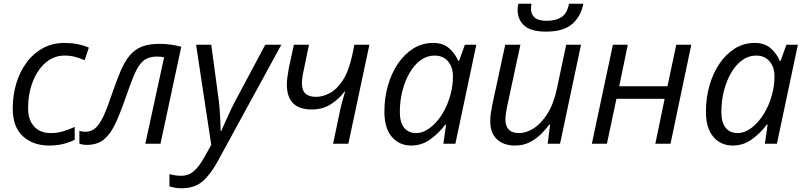

<svg xmlns="http://www.w3.org/2000/svg" viewBox="-20 -777 4353 1038"><path d="M247.1 9.8Q157.2 9.8 103 -41Q48.8 -91.8 48.8 -190.4Q48.8 -262.2 68.1 -326.2Q87.4 -390.1 124 -439.5Q160.6 -488.8 212.4 -516.8Q264.2 -544.9 329.1 -544.9Q401.9 -544.9 460.4 -519.5L437.5 -451.2Q417 -460.9 389.2 -468.8Q361.3 -476.6 329.6 -476.6Q270.5 -476.6 225.8 -437.5Q181.2 -398.4 156.5 -333.5Q131.8 -268.6 131.8 -191.4Q131.8 -129.4 164.3 -93.5Q196.8 -57.6 254.9 -57.6Q290.5 -57.6 322 -67.4Q353.5 -77.1 383.8 -90.8V-21.5Q356.9 -7.8 322.5 1Q288.1 9.8 247.1 9.8Z M448.7 6.3Q436.5 6.3 425.8 4.2Q415 2 409.2 0V-70.3Q422.4 -64.5 441.4 -64.5Q474.1 -64.5 497.3 -85.7Q520.5 -106.9 541.7 -154.1Q563 -201.2 588.9 -279.3Q611.8 -346.2 633.1 -395.5Q654.3 -444.8 680.9 -476.8Q707.5 -508.8 745.8 -524.4Q784.2 -540 841.3 -540Q874 -540 904.3 -535.6Q934.6 -531.2 960 -524.4L847.7 0H765.6L867.2 -467.3Q860.4 -468.8 850.3 -470Q840.3 -471.2 828.6 -471.2Q786.1 -471.2 759.5 -451.9Q732.9 -432.6 711.2 -385Q689.5 -337.4 660.2 -252Q630.9 -166.5 604 -109.1Q577.1 -51.8 541.5 -22.7Q505.9 6.3 448.7 6.3Z M963.9 240.7Q939.9 240.7 925 237.8Q910.2 234.9 896 230.5V164.6Q909.2 168 925.3 170.7Q941.4 173.3 959.5 173.3Q999.5 173.3 1028.3 147.9Q1057.1 122.6 1084.5 73.2L1122.1 6.3L1040 -535.2H1122.1L1159.2 -260.3Q1164.1 -228 1167 -191.2Q1169.9 -154.3 1171.4 -121.3Q1172.9 -88.4 1172.9 -67.9H1175.8Q1182.6 -84 1196.3 -114.5Q1210 -145 1225.6 -178.2Q1241.2 -211.4 1253.4 -233.9L1414.1 -535.2H1501L1158.2 92.8Q1118.7 166 1075.2 203.4Q1031.7 240.7 963.9 240.7Z M1780.8 0 1813.5 -156.2Q1820.3 -191.9 1829.3 -224.4Q1838.4 -256.8 1845.7 -281.7H1842.3Q1813 -241.7 1768.6 -213.4Q1724.1 -185.1 1665.5 -185.1Q1530.8 -185.1 1530.8 -320.3Q1530.8 -339.4 1534.2 -363.3Q1537.6 -387.2 1542 -411.6L1568.8 -535.2H1650.4L1623.5 -404.8Q1612.3 -355 1612.3 -328.1Q1612.3 -286.6 1632.6 -270Q1652.8 -253.4 1688 -253.4Q1725.1 -253.4 1763.2 -273.7Q1801.3 -293.9 1833.3 -342.8Q1865.2 -391.6 1883.8 -476.6L1896 -535.2H1977.1L1863.3 0Z M2203.1 9.8Q2138.2 9.8 2098.1 -37.4Q2058.1 -84.5 2058.1 -173.3Q2058.1 -247.1 2077.1 -314Q2096.2 -380.9 2131.3 -432.9Q2166.5 -484.9 2214.8 -514.9Q2263.2 -544.9 2321.8 -544.9Q2376 -544.9 2408.9 -515.4Q2441.9 -485.8 2457 -448.2H2461.9L2493.2 -535.2H2555.2L2441.9 0H2377L2391.6 -103.5H2387.7Q2354.5 -59.1 2307.9 -24.7Q2261.2 9.8 2203.1 9.8ZM2229.5 -57.6Q2267.1 -57.6 2304 -85.2Q2340.8 -112.8 2370.4 -159.9Q2399.9 -207 2415.5 -266.1Q2423.3 -294.9 2426 -319.1Q2428.7 -343.3 2428.7 -364.3Q2428.7 -414.6 2402.1 -445.6Q2375.5 -476.6 2329.6 -476.6Q2288.6 -476.6 2254.2 -451.7Q2219.7 -426.8 2194.6 -383.5Q2169.4 -340.3 2155.5 -285.9Q2141.6 -231.4 2141.6 -171.9Q2141.6 -115.7 2164.6 -86.7Q2187.5 -57.6 2229.5 -57.6Z M2764.2 9.8Q2703.1 9.8 2666.7 -23.9Q2630.4 -57.6 2630.4 -122.6Q2630.4 -144 2633.5 -164.3Q2636.7 -184.6 2640.6 -206.5L2711.4 -535.2H2793.5L2720.7 -197.3Q2716.8 -176.3 2714.6 -159.9Q2712.4 -143.6 2712.4 -130.9Q2712.4 -96.2 2730.2 -76.9Q2748 -57.6 2787.1 -57.6Q2823.7 -57.6 2864 -82.5Q2904.3 -107.4 2938.7 -160.9Q2973.1 -214.4 2991.2 -299.8L3041 -535.2H3121.1L3007.8 0H2940.9L2954.1 -103.5H2949.7Q2931.2 -78.1 2904.8 -52Q2878.4 -25.9 2843.8 -8.1Q2809.1 9.8 2764.2 9.8ZM2932.1 -606Q2850.6 -606 2814.5 -638.4Q2778.3 -670.9 2778.3 -724.6Q2778.3 -743.2 2782.2 -756.8H2853.5Q2850.6 -740.7 2850.6 -729Q2850.6 -699.2 2870.4 -681.9Q2890.1 -664.6 2936.5 -664.6Q2984.4 -664.6 3015.1 -684.1Q3045.9 -703.6 3056.2 -756.8H3133.8Q3120.1 -687.5 3072.8 -646.7Q3025.4 -606 2932.1 -606Z M3179.7 0 3293.5 -535.2H3374L3327.6 -310.5H3588.4L3636.2 -535.2H3717.3L3605 0H3522.9L3573.2 -242.7H3312.5L3261.2 0Z M3941.4 9.8Q3876.5 9.8 3836.4 -37.4Q3796.4 -84.5 3796.4 -173.3Q3796.4 -247.1 3815.4 -314Q3834.5 -380.9 3869.6 -432.9Q3904.8 -484.9 3953.1 -514.9Q4001.5 -544.9 4060.1 -544.9Q4114.3 -544.9 4147.2 -515.4Q4180.2 -485.8 4195.3 -448.2H4200.2L4231.4 -535.2H4293.5L4180.2 0H4115.2L4129.9 -103.5H4126Q4092.8 -59.1 4046.1 -24.7Q3999.5 9.8 3941.4 9.8ZM3967.8 -57.6Q4005.4 -57.6 4042.2 -85.2Q4079.1 -112.8 4108.6 -159.9Q4138.2 -207 4153.8 -266.1Q4161.6 -294.9 4164.3 -319.1Q4167 -343.3 4167 -364.3Q4167 -414.6 4140.4 -445.6Q4113.8 -476.6 4067.9 -476.6Q4026.9 -476.6 3992.4 -451.7Q3958 -426.8 3932.9 -383.5Q3907.7 -340.3 3893.8 -285.9Q3879.9 -231.4 3879.9 -171.9Q3879.9 -115.7 3902.8 -86.7Q3925.8 -57.6 3967.8 -57.6Z"/></svg>

Font: Open Sans
Style: Italic
Weight: 400
Italic angle: -12°
Designer: Monotype Design Team
Foundry: Monotype Imaging Inc.
Version: Version 3.000; ttfautohint (v1.8.4)